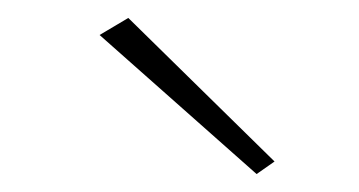

<svg xmlns="http://www.w3.org/2000/svg" viewBox="-20 -720 400 214"><path d="M91 -681 123 -700 286 -540 266 -526Z"/></svg>

Font: Renner
Style: Thin
Weight: 200
Version: Version 003.000 ; ttfautohint (v0.97) -l 8 -r 50 -G 200 -x 1